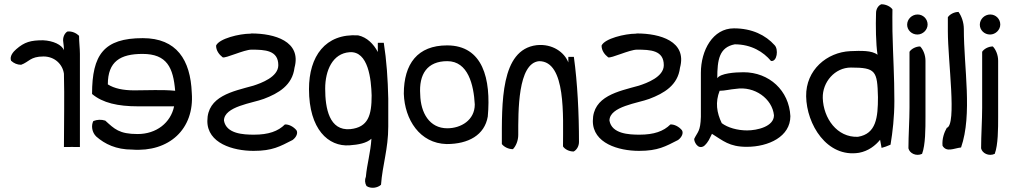

<svg xmlns="http://www.w3.org/2000/svg" viewBox="-20 -678 4748 901"><path d="M355 12C329 11 306 12 280 12C280 -103 283 -220 280 -332C274 -376 237 -413 184 -413C122 -413 116 -387 79 -374C61 -374 45 -381 32 -393C24 -414 42 -435 56 -447C95 -481 124 -489 182 -489C229 -487 271 -468 280 -442C280 -454 279 -467 277 -480C273 -502 283 -522 296 -530C319 -533 340 -521 351 -510C351 -480 355 -452 355 -425Z M880 -242C893 -72 773 37 600 24C525 24 472 -2 432 -37C411 -57 407 -89 418 -110C436 -117 455 -118 474 -112C517 -73 539 -49 626 -49C714 -49 781 -102 797 -179H628C533 -179 462 -195 412 -237C412 -421 467 -499 650 -499C809 -499 874 -397 880 -242ZM802 -252C793 -360 764 -425 649 -425C545 -425 486 -390 486 -282C516 -263 557 -254 610 -254C673 -254 742 -258 802 -252Z M1371 -67C1379 -55 1372 -35 1353 -21C1294 9 1259 30 1170 30C1073 30 953 -6 953 -110C953 -227 1072 -249 1169 -276C1206 -288 1286 -317 1286 -372C1286 -442 1224 -445 1160 -445C1125 -445 1038 -403 1025 -409C1008 -422 994 -441 994 -464C1008 -497 1104 -520 1155 -520L1160 -521C1267 -521 1396 -485 1362 -360C1352 -278 1287 -240 1218 -214C1166 -194 1031 -179 1031 -112C1042 -50 1122 -46 1172 -46C1240 -46 1285 -62 1317 -94C1335 -95 1357 -84 1371 -67Z M1802 -84C1802 21 1775 95 1768 189C1752 204 1721 209 1700 195C1692 181 1691 166 1697 151C1702 93 1719 38 1723 -27C1700 -6 1662 1 1620 4C1521 11 1430 -71 1430 -260C1430 -413 1506 -522 1661 -512C1702 -503 1733 -472 1753 -434V-477H1781C1794 -395 1800 -307 1802 -215ZM1724 -230C1722 -304 1709 -440 1620 -433C1541 -427 1506 -348 1506 -262C1506 -170 1525 -63 1624 -72C1708 -81 1724 -137 1724 -230Z M2269 -131C2254 -44 2178 -2 2076 -2C1950 -5 1879 -117 1875 -238C1875 -379 1940 -465 2078 -465C2246 -465 2285 -308 2269 -131ZM2208 -188C2203 -279 2177 -391 2079 -391C1985 -391 1945 -330 1952 -234C1954 -149 1995 -76 2079 -76C2143 -76 2208 -114 2208 -188Z M2697 -12C2697 8 2686 26 2672 33C2650 33 2630 22 2622 9C2622 -131 2637 -391 2510 -391C2409 -382 2412 -154 2412 -45C2412 -18 2401 8 2387 22C2365 22 2345 11 2335 -2C2335 -194 2328 -445 2498 -466C2573 -474 2629 -432 2647 -385V-411H2673C2690 -289 2697 -145 2697 -12Z M3180 -67C3188 -55 3181 -35 3162 -21C3103 9 3068 30 2979 30C2882 30 2762 -6 2762 -110C2762 -227 2881 -249 2978 -276C3015 -288 3095 -317 3095 -372C3095 -442 3033 -445 2969 -445C2934 -445 2847 -403 2834 -409C2817 -422 2803 -441 2803 -464C2817 -497 2913 -520 2964 -520L2969 -521C3076 -521 3205 -485 3171 -360C3161 -278 3096 -240 3027 -214C2975 -194 2840 -179 2840 -112C2851 -50 2931 -46 2981 -46C3049 -46 3094 -62 3126 -94C3144 -95 3166 -84 3180 -67Z M3689 -133C3689 -37 3587 11 3484 11C3402 11 3373 -18 3321 -50C3309 -27 3306 -13 3284 7C3253 27 3235 -18 3238 -27C3254 -60 3267 -61 3269 -130V-336C3269 -442 3325 -545 3424 -545C3509 -545 3573 -513 3615 -466C3634 -447 3627 -387 3598 -392C3563 -434 3506 -470 3428 -470C3355 -456 3346 -397 3346 -311C3361 -334 3428 -339 3469 -339C3590 -339 3683 -253 3689 -133ZM3612 -137C3604 -215 3521 -275 3433 -261C3406 -259 3382 -252 3357 -252C3336 -198 3343 -150 3367 -100C3395 -79 3440 -66 3486 -66C3533 -66 3612 -84 3612 -137Z M4177 -204C4177 -129 4169 -59 4159 1C4143 8 4129 13 4117 16L4110 -22C4088 5 4055 31 4011 39C3860 63 3765 -95 3763 -226C3761 -350 3861 -433 3970 -438C4021 -440 4071 -442 4098 -421C4090 -473 4089 -558 4091 -617C4091 -636 4102 -653 4116 -658C4138 -658 4159 -647 4168 -634C4168 -634 4167 -571 4168 -531C4171 -403 4177 -325 4177 -204ZM4100 -222C4097 -345 4090 -361 3973 -361C3898 -361 3839 -293 3841 -218C3844 -123 3908 -32 4006 -36C4092 -50 4100 -127 4100 -222Z M4333 -563C4333 -538 4311 -516 4285 -516C4258 -516 4237 -537 4237 -562C4237 -588 4259 -610 4286 -610C4312 -610 4333 -589 4333 -563ZM4323 -130C4323 -75 4323 2 4307 44C4279 57 4248 41 4243 18C4243 -41 4248 -116 4248 -172V-435C4256 -448 4277 -460 4298 -460C4312 -446 4323 -420 4323 -393Z M4503 -542C4503 -359 4544 -142 4490 14C4456 18 4422 38 4403 6C4400 -27 4411 -57 4423 -78C4471 -92 4428 -391 4428 -531V-597C4436 -610 4457 -622 4478 -622C4492 -603 4503 -573 4503 -542Z M4674 -563C4674 -538 4652 -516 4626 -516C4599 -516 4578 -537 4578 -562C4578 -588 4600 -610 4627 -610C4653 -610 4674 -589 4674 -563ZM4664 -130C4664 -75 4664 2 4648 44C4620 57 4589 41 4584 18C4584 -41 4589 -116 4589 -172V-435C4597 -448 4618 -460 4639 -460C4653 -446 4664 -420 4664 -393Z"/></svg>

Font: Snowfall
Style: Rev
Weight: 400
Designer: Jasper
Foundry: Cannot Into Space Fonts
Version: Version 0.9